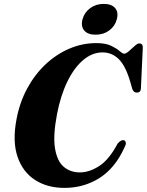

<svg xmlns="http://www.w3.org/2000/svg" viewBox="-20 -928 734 960"><path d="M600.5 -226.5Q607 -224 609 -215.2Q611 -206.5 602 -190Q556 -88 477.8 -38.2Q399.5 11.5 302 11.5Q217 11.5 155.5 -28Q94 -67.5 67.8 -144Q41.5 -220.5 62.5 -331.5Q78 -415 115.5 -484.8Q153 -554.5 207 -605.5Q261 -656.5 326.2 -684.5Q391.5 -712.5 462 -712.5Q508 -712.5 535.5 -699.2Q563 -686 578 -672.8Q593 -659.5 601 -659.5Q610 -659.5 624.5 -672.2Q639 -685 653.2 -698Q667.5 -711 675.5 -711Q694.5 -711 694 -690L684.5 -485.5Q683.5 -465 664 -465Q648 -464.5 641 -484.5L632 -516.5Q608.5 -598 574.2 -632Q540 -666 492.5 -666Q441.5 -666 396.2 -628Q351 -590 317 -520.5Q283 -451 265 -357Q244.5 -249 255.2 -185.2Q266 -121.5 299 -93.8Q332 -66 379 -66Q427.5 -66 477 -98.5Q526.5 -131 568 -210Q587 -231.5 600.5 -226.5ZM458 -754.5Q419 -754.5 401.2 -775.5Q383.5 -796.5 392.5 -831.5Q402 -866 430.8 -887.2Q459.5 -908.5 498.5 -908.5Q538 -908.5 555.8 -887.5Q573.5 -866.5 564 -831.5Q555 -797 526.2 -775.8Q497.5 -754.5 458 -754.5Z"/></svg>

Font: Fraunces 72pt
Style: Bold Italic
Weight: 700
Italic angle: -16°
Version: Version 1.000;[b76b70a41]